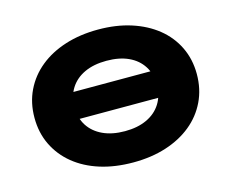

<svg xmlns="http://www.w3.org/2000/svg" viewBox="-101 -860 1223 1015"><g transform="rotate(-15 510.5 -352.5)"><path d="M185 -285V-431H825V-285ZM511 11Q411 11 330 -14.5Q249 -40 190 -88Q131 -136 98.5 -203Q66 -270 66 -352Q66 -434 98.5 -501Q131 -568 190 -616Q249 -664 330.5 -690Q412 -716 511 -716Q610 -716 691 -690Q772 -664 831 -616.5Q890 -569 922.5 -502Q955 -435 955 -354Q955 -272 922.5 -204.5Q890 -137 831 -89Q772 -41 691 -15Q610 11 511 11ZM511 -160Q580 -160 630.5 -183.5Q681 -207 708.5 -250.5Q736 -294 736 -353Q736 -413 708.5 -456Q681 -499 631 -522Q581 -545 511 -545Q441 -545 390.5 -521.5Q340 -498 312.5 -454.5Q285 -411 285 -352Q285 -292 312.5 -249.5Q340 -207 390.5 -183.5Q441 -160 511 -160Z"/></g></svg>

Font: Nunito Sans 10pt Expanded Black
Style: Regular
Weight: 900
Width: 7
Designer: Vernon Adams
Foundry: Vernon Adams
Version: Version 3.101;gftools[0.9.27]